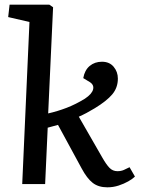

<svg xmlns="http://www.w3.org/2000/svg" viewBox="-20 -787 601 821"><path d="M106 -693 15 -714 21 -767H191L207 -756L186 -302Q226 -311 265 -326Q304 -341 343 -365Q373 -385 378 -404.5Q383 -424 364 -436L336 -453Q342 -487 363.5 -505Q385 -523 416 -523Q448 -523 466 -501.5Q484 -480 484 -451Q484 -412 460 -383.5Q436 -355 385 -324Q367 -313 350 -304Q333 -295 317 -288L417 -114Q434 -84 448 -69.5Q462 -55 482 -55Q498 -55 510 -60.5Q522 -66 534 -72L557 -32Q547 -22 528.5 -11.5Q510 -1 487 6.5Q464 14 439 14Q401 14 376.5 -5Q352 -24 329 -67L228 -253Q217 -250 206 -247Q195 -244 184 -241L173 0H75Z"/></svg>

Font: Literata Medium
Style: Italic
Weight: 500
Italic angle: -2°
Designer: Latin by Veronika Burian and Jose Scaglione. Greek by Irene Vlachou. Cyrillic by Vera Evstafieva
Foundry: TypeTogether
Version: Version 3.103;gftools[0.9.29]